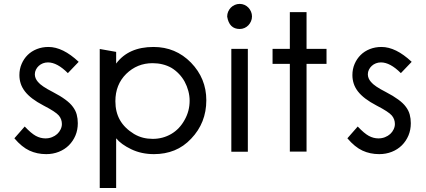

<svg xmlns="http://www.w3.org/2000/svg" viewBox="-20 -757 2156 971"><path d="M373.5 -133.8Q373.5 -100.1 361.6 -71.8Q349.6 -43.5 328.4 -22.2Q307.1 -1 277.6 10.7Q248 22.5 213.9 22.5Q167.5 22.5 128.9 4.6Q90.3 -13.2 52.7 -57.6L105 -117.2Q137.7 -82.5 161.1 -69.8Q184.6 -57.1 210 -57.1Q227.5 -57.1 242.9 -63.2Q258.3 -69.3 269.3 -79.3Q280.3 -89.4 286.6 -102.8Q293 -116.2 293 -129.9Q293 -153.8 277.8 -172.4Q262.2 -191.4 199.7 -223.6Q167 -240.7 143.8 -258.3Q120.6 -275.9 106 -294.9Q91.3 -314 84.7 -334.5Q78.1 -355 78.1 -377.4Q78.1 -407.7 89.4 -433.8Q100.6 -460 119.9 -479Q139.2 -498 166.3 -508.8Q193.4 -519.5 225.1 -519.5Q297.9 -519.5 377.9 -444.3L323.2 -387.2Q269 -441.4 222.7 -441.4Q209 -441.4 197 -436.8Q185.1 -432.1 176 -423.8Q167 -415.5 161.6 -404.5Q156.2 -393.6 156.2 -381.3Q156.2 -360.8 171.9 -342.8Q189 -321.3 247.6 -291.5Q322.8 -252.4 348.1 -217.3Q362.3 -198.7 367.9 -178Q373.5 -157.2 373.5 -133.8Z M1023.4 -250Q1023.4 -135.7 946.8 -55.7Q909.2 -15.6 862.1 3.4Q814.9 22.5 758.8 22.5Q695.3 22.5 643.8 -2.2Q592.3 -26.9 567.4 -57.6V193.8H484.4V-509.3L567.4 -494.6V-435.5Q629.9 -519.5 756.3 -519.5Q868.2 -519.5 945.8 -440.4Q1023.4 -360.4 1023.4 -250ZM939 -247.6Q939 -272.5 932.4 -297.1Q925.8 -321.8 914.1 -343.5Q902.3 -365.2 885 -383.3Q867.7 -401.4 846.7 -414.1Q825.7 -425.8 802 -431.6Q778.3 -437.5 751.5 -437.5Q673.8 -437.5 618.2 -383.3Q563.5 -329.1 563.5 -245.1Q563.5 -190.4 586.7 -149.7Q609.9 -108.9 657.7 -79.6Q680.2 -66.4 703.6 -60.5Q727.1 -54.7 752.4 -54.7Q803.2 -54.7 845.7 -79.3Q888.2 -104 914.1 -151.4Q939 -195.8 939 -247.6Z M1254.4 -673.8Q1254.4 -661.1 1249.5 -649.7Q1244.6 -638.2 1236.3 -629.4Q1228 -620.6 1216.6 -615.5Q1205.1 -610.4 1192.4 -610.4Q1139.2 -610.4 1128.9 -672.9Q1128.9 -686.5 1133.8 -698Q1138.7 -709.5 1147.2 -718.3Q1155.8 -727.1 1167.5 -732.2Q1179.2 -737.3 1192.4 -737.3Q1205.1 -737.3 1216.6 -732.2Q1228 -727.1 1236.3 -718.3Q1244.6 -709.5 1249.5 -698Q1254.4 -686.5 1254.4 -673.8ZM1233.4 10.3H1149.9V-509.8H1233.4Z M1631.3 -434.1H1530.3V9.8H1445.8V-434.1H1358.4V-509.8H1445.8V-695.8H1530.3V-509.8H1631.3Z M2057.6 -133.8Q2057.6 -100.1 2045.7 -71.8Q2033.7 -43.5 2012.5 -22.2Q1991.2 -1 1961.7 10.7Q1932.1 22.5 1897.9 22.5Q1851.6 22.5 1813 4.6Q1774.4 -13.2 1736.8 -57.6L1789.1 -117.2Q1821.8 -82.5 1845.2 -69.8Q1868.7 -57.1 1894 -57.1Q1911.6 -57.1 1927 -63.2Q1942.4 -69.3 1953.4 -79.3Q1964.4 -89.4 1970.7 -102.8Q1977.1 -116.2 1977.1 -129.9Q1977.1 -153.8 1961.9 -172.4Q1946.3 -191.4 1883.8 -223.6Q1851.1 -240.7 1827.9 -258.3Q1804.7 -275.9 1790 -294.9Q1775.4 -314 1768.8 -334.5Q1762.2 -355 1762.2 -377.4Q1762.2 -407.7 1773.4 -433.8Q1784.7 -460 1804 -479Q1823.2 -498 1850.3 -508.8Q1877.4 -519.5 1909.2 -519.5Q1981.9 -519.5 2062 -444.3L2007.3 -387.2Q1953.1 -441.4 1906.7 -441.4Q1893.1 -441.4 1881.1 -436.8Q1869.1 -432.1 1860.1 -423.8Q1851.1 -415.5 1845.7 -404.5Q1840.3 -393.6 1840.3 -381.3Q1840.3 -360.8 1856 -342.8Q1873 -321.3 1931.6 -291.5Q2006.8 -252.4 2032.2 -217.3Q2046.4 -198.7 2052 -178Q2057.6 -157.2 2057.6 -133.8Z"/></svg>

Font: Kawthoolei
Style: Bold
Weight: 700
Designer: Moe Zed
Foundry: Moe Zed
Version: Version 1.000;July 10, 2024;FontCreator 14.0.0.2901 32-bit